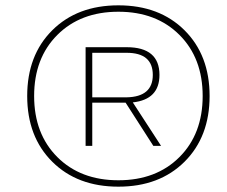

<svg xmlns="http://www.w3.org/2000/svg" viewBox="-20 -690 851 720"><path d="M176 -576.5Q270 -670 424 -670Q578 -670 672 -576.5Q766 -483 766 -330Q766 -177 672 -83.5Q578 10 424 10Q270 10 176 -83.5Q82 -177 82 -330Q82 -483 176 -576.5ZM195 -101Q282 -14 424 -14Q566 -14 653 -101Q740 -188 740 -330Q740 -472 653 -559Q566 -646 424 -646Q282 -646 195 -559Q108 -472 108 -330Q108 -188 195 -101ZM578 -409Q578 -317 478 -306L584 -143H555L451 -305H326V-143H301V-513H455Q578 -513 578 -409ZM326 -492V-325H455Q553 -327 553 -409Q553 -492 455 -492Z"/></svg>

Font: Elaine Sans ExtraLight
Style: Italic
Weight: 275
Italic angle: -13°
Designer: Wei Huang
Foundry: Wei Huang
Version: Version 2.001;December 24, 2019;FontCreator 12.0.0.2547 64-b